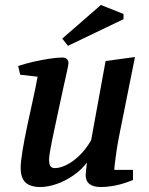

<svg xmlns="http://www.w3.org/2000/svg" viewBox="-20 -742 599 771"><path d="M141 9Q117 9 99 1.5Q81 -6 72 -23Q63 -40 63 -68Q63 -92 70.5 -137.5Q78 -183 89.5 -237Q101 -291 112.5 -343Q124 -395 131 -434L61 -442L53 -477Q83 -487 116.5 -494.5Q150 -502 180 -506.5Q210 -511 230 -511Q243 -511 249 -504.5Q255 -498 255 -488Q255 -483 249 -455.5Q243 -428 234 -388Q225 -348 215.5 -302.5Q206 -257 197 -215.5Q188 -174 182.5 -143.5Q177 -113 177 -102Q177 -84 182 -75.5Q187 -67 201 -67Q220 -67 245.5 -79Q271 -91 297.5 -116Q324 -141 346 -179L404 -497L522 -513L460 -204Q453 -170 448.5 -139.5Q444 -109 441.5 -88Q439 -67 439 -60H514V-19Q474 -3 442.5 3Q411 9 384 9Q355 9 339.5 -3Q324 -15 324 -39Q324 -43 325 -51.5Q326 -60 327 -70.5Q328 -81 329 -89Q307 -60 274.5 -37.5Q242 -15 207 -3Q172 9 141 9ZM253 -558 230 -587 385 -722 476 -686V-665Z"/></svg>

Font: Manuale SemiBold
Style: Italic
Weight: 600
Italic angle: -11°
Designer: Eduardo Tunni / Pablo Cosgaya
Foundry: Eduardo Tunni / Pablo Cosgaya
Version: Version 1.002